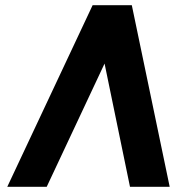

<svg xmlns="http://www.w3.org/2000/svg" viewBox="-20 -720 680 740"><path d="M488 -700H337L8 0H160L383 -475L481 0H634Z"/></svg>

Font: Unageo
Style: ExtraBold-Italic
Weight: 800
Designer: Richard Sepsi
Foundry: Richard Sepsi
Version: Version 2.000